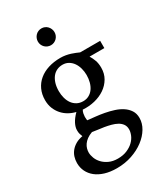

<svg xmlns="http://www.w3.org/2000/svg" viewBox="-224 -794 973 1120"><g transform="rotate(-30 262.5 -234.5)"><path d="M396 66.9Q396 46.4 385.7 32Q375.5 17.6 358.6 8.3Q341.8 -1 320.6 -6.6Q299.3 -12.2 277.6 -15.9Q255.9 -19.5 235.4 -21.7Q214.8 -23.9 200.2 -26.9Q178.2 -19 163.6 -8.1Q148.9 2.9 140.1 15.6Q131.3 28.3 127.7 41.5Q124 54.7 124 66.9Q124 85 131.8 105.5Q139.6 126 155.8 143.1Q171.9 160.2 196.5 171.6Q221.2 183.1 254.9 183.1Q290.5 183.1 317.1 171.6Q343.8 160.2 361.3 143.1Q378.9 126 387.5 105.5Q396 85 396 66.9ZM339.8 -331.1Q339.8 -354.5 333.7 -376.7Q327.6 -398.9 315.9 -415.8Q304.2 -432.6 286.9 -442.9Q269.5 -453.1 247.1 -453.1Q226.1 -453.1 208.5 -444.8Q190.9 -436.5 178.5 -420.7Q166 -404.8 158.9 -381.8Q151.9 -358.9 151.9 -330.1Q151.9 -305.2 158 -283Q164.1 -260.7 176 -244.1Q188 -227.5 205.8 -217.8Q223.6 -208 247.1 -208Q269.5 -208 286.9 -217.8Q304.2 -227.5 315.9 -244.1Q327.6 -260.7 333.7 -283.2Q339.8 -305.7 339.8 -331.1ZM408.2 -415Q419.4 -397 427.2 -375.7Q435.1 -354.5 435.1 -325.2Q435.1 -285.6 417 -254.9Q398.9 -224.1 368.9 -203.6Q338.9 -183.1 300 -173.6Q261.2 -164.1 219.2 -167Q213.4 -157.2 211.2 -146Q209 -134.8 208.7 -125Q208.5 -115.2 209.5 -108.2Q210.4 -101.1 210.9 -100.1Q233.4 -97.7 262.2 -94.7Q291 -91.8 321 -86.2Q351.1 -80.6 380.1 -71.3Q409.2 -62 431.6 -47.1Q454.1 -32.2 468 -11Q481.9 10.3 481.9 40Q481.9 75.7 461.7 109.6Q441.4 143.6 406.2 170.2Q371.1 196.8 323.7 212.9Q276.4 229 222.2 229Q177.2 229 142.3 218.3Q107.4 207.5 83.5 188.5Q59.6 169.4 46.9 143.3Q34.2 117.2 34.2 86.9Q34.2 64.9 40.5 45.2Q46.9 25.4 60.1 9.5Q73.2 -6.3 93 -17.8Q112.8 -29.3 140.1 -34.2Q137.2 -42 135.3 -47.1Q133.3 -52.2 132.1 -56.9Q130.9 -61.5 130.4 -66.7Q129.9 -71.8 129.9 -80.1Q129.9 -99.6 141.8 -123.3Q153.8 -147 180.2 -173.8Q155.3 -179.7 132.8 -192.4Q110.4 -205.1 93.3 -224.4Q76.2 -243.7 66.2 -268.8Q56.2 -293.9 56.2 -324.2Q56.2 -363.8 70.8 -395.3Q85.4 -426.8 111.8 -448.7Q138.2 -470.7 175 -482.4Q211.9 -494.1 256.8 -494.1Q274.4 -494.1 291.3 -491.2Q308.1 -488.3 323 -483.6Q337.9 -479 350.6 -473.6Q363.3 -468.3 373 -463.9H507.8V-415ZM302.7 -641.1Q302.7 -629.4 298.3 -619.1Q293.9 -608.9 286.4 -601.3Q278.8 -593.8 268.8 -589.4Q258.8 -585 247.1 -585Q235.4 -585 225.1 -589.4Q214.8 -593.8 207.3 -601.3Q199.7 -608.9 195.3 -619.1Q190.9 -629.4 190.9 -641.1Q190.9 -652.8 195.3 -663.3Q199.7 -673.8 207.3 -681.6Q214.8 -689.5 225.1 -693.8Q235.4 -698.2 247.1 -698.2Q258.8 -698.2 268.8 -693.8Q278.8 -689.5 286.4 -681.6Q293.9 -673.8 298.3 -663.3Q302.7 -652.8 302.7 -641.1Z"/></g></svg>

Font: Charis SIL Phon
Style: Regular
Weight: 400
Foundry: SIL International
Version: Version 5.000